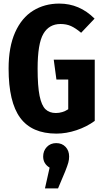

<svg xmlns="http://www.w3.org/2000/svg" viewBox="-20 -730 585 1072"><path d="M508 -626 433 -547Q402 -573 376.5 -584.5Q351 -596 318 -596Q254 -596 222 -541Q190 -486 190 -347Q190 -249 201 -195Q212 -141 234 -120Q256 -99 292 -99Q329 -99 361 -120V-286H295L280 -397H509V-55Q464 -22 407 -3Q350 16 295 16Q158 16 93 -72Q28 -160 28 -347Q28 -468 64.5 -549.5Q101 -631 165 -670.5Q229 -710 311 -710Q424 -710 508 -626ZM366 144Q366 161 361.5 177.5Q357 194 344 227L304 322H231L257 206Q221 184 221 144Q221 112 241.5 90.5Q262 69 294 69Q326 69 346 90Q366 111 366 144Z"/></svg>

Font: Fira Sans Extra Condensed
Style: Bold
Weight: 700
Width: 1
Designer: Carrois Corporate & Edenspiekermann AG
Foundry: Carrois Corporate GbR & Edenspiekermann AG
Version: Version 4.203